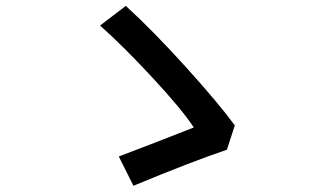

<svg xmlns="http://www.w3.org/2000/svg" viewBox="-20 -671 1040 640"><path d="M762.7 -252.9 736.3 -171.9Q620.1 -132.8 424.8 -51.8L376 -149.4Q504.9 -198.2 626 -246.1Q586.9 -305.7 489.7 -410.6Q392.6 -515.6 313.5 -585.9L399.4 -651.4Q491.2 -567.4 601.1 -445.8Q710.9 -324.2 762.7 -252.9Z"/></svg>

Font: Gen Shin Gothic Medium
Style: Regular
Weight: 500
Designer: [Source Han Sans]
Ryoko NISHIZUKA  (kana & ideographs); Paul D. Hunt (Latin, Greek & Cyrillic); Wenlong ZHANG  (bopomofo
Version: Version 1.002.20150607